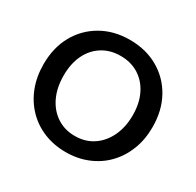

<svg xmlns="http://www.w3.org/2000/svg" viewBox="-149 -838 1031 1012"><g transform="rotate(30 367.0 -332.0)"><path d="M77.4 -511.2C49.1 -460.5 35 -401.6 35 -334.6C35 -284.2 43.1 -238 59.4 -195.9C75.6 -153.8 98.8 -117.4 128.5 -86.7C158.2 -55.9 193.5 -32.3 234 -15.7C274.6 0.9 318.9 9.2 366.9 9.2C414.9 9.2 459 0.9 499.6 -15.7C540.2 -32.3 575.4 -55.9 605.2 -86.7C635 -117.4 658 -153.6 674.3 -195.4C690.6 -237.2 698.7 -283.3 698.7 -333.7C698.7 -400.7 684.5 -459.7 656.3 -510.7C628 -561.7 588.8 -601.5 538.7 -630.1C488.7 -658.7 431.1 -673 365.9 -673C302 -673 245 -658.7 194.9 -630.1C144.8 -601.5 105.6 -561.9 77.3 -511.2ZM255.8 -545.3C287.4 -565.3 324.2 -575.2 366 -575.2C408.4 -575.2 445.4 -565.3 477 -545.3C508.7 -525.3 533.3 -497.4 550.8 -461.4C568.4 -425.4 577.1 -383.5 577.1 -335.6C577.1 -287 568.1 -244.1 550.3 -207C532.5 -169.8 507.8 -140.7 476.1 -119.8C444.5 -98.9 407.7 -88.5 365.9 -88.5C324.7 -88.5 288.3 -98.9 256.6 -119.8C225 -140.7 200.5 -169.6 182.9 -206.5C165.4 -243.4 156.6 -286.4 156.6 -335.6C156.6 -384.1 165.2 -426.2 182.4 -461.9C199.6 -497.5 224.1 -525.3 255.7 -545.3Z"/></g></svg>

Font: Diatome Awesome Semibold
Style: Regular
Weight: 400
Designer: 15.100.17
Foundry: 15.100.17
Version: Version 1.005;Fontself Maker 3.5.8